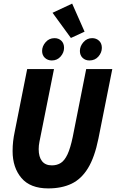

<svg xmlns="http://www.w3.org/2000/svg" viewBox="-20 -1035 644 1067"><path d="M248 12Q148 12 99 -46Q50 -104 50 -195Q50 -224 53 -250Q56 -276 62 -304L131 -651H280L207 -286Q203 -266 199 -246Q195 -226 195 -206Q195 -163 213.5 -139.5Q232 -116 268 -116Q297 -116 318 -129.5Q339 -143 355 -177Q371 -211 384 -273L459 -651H604L527 -265Q506 -161 469 -100.5Q432 -40 377.5 -14Q323 12 248 12ZM268 -699Q245 -699 229.5 -713.5Q214 -728 214 -752Q214 -778 233.5 -800.5Q253 -823 283 -823Q306 -823 321 -808.5Q336 -794 336 -769Q336 -743 317 -721Q298 -699 268 -699ZM477 -699Q454 -699 439 -713.5Q424 -728 424 -752Q424 -778 443.5 -800.5Q463 -823 492 -823Q515 -823 530.5 -808.5Q546 -794 546 -769Q546 -743 527 -721Q508 -699 477 -699ZM374 -824 272 -964 381 -1015 450 -859Z"/></svg>

Font: Source Code Pro ExtraLight ExtraBold
Style: Italic
Weight: 800
Italic angle: -11°
Monospace: yes
Version: Version 1.016;hotconv 1.0.116;makeotfexe 2.5.65601